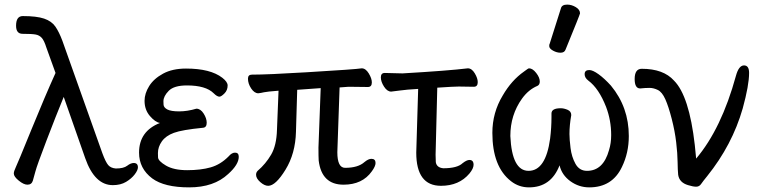

<svg xmlns="http://www.w3.org/2000/svg" viewBox="-20 -790 3309 834"><path d="M470.2 14.2Q391.1 14.2 350.1 -103L256.8 -369.1Q223.1 -287.1 181.6 -178.5Q140.1 -69.8 134 -45.9Q127.9 -22 122.6 -4.9Q117.2 12.2 99.1 12.2Q83 12.2 61.5 -5.4Q40 -22.9 40 -36.1Q40 -45.9 48.1 -62.5Q56.2 -79.1 116.2 -226.6Q176.3 -374 221.2 -473.1L181.2 -584Q171.9 -613.8 161.4 -625.5Q150.9 -637.2 134.5 -640.1Q118.2 -643.1 78.1 -643.1Q49.8 -643.1 49.8 -678.2Q49.8 -720.2 79.1 -720.2Q139.2 -720.2 171.6 -709.2Q204.1 -698.2 220.5 -674.6Q236.8 -650.9 251 -612.8L424.8 -124Q439 -85.9 450 -73Q460.9 -60.1 482.9 -58.1Q517.1 -58.1 532.5 -70.1Q547.9 -82 561 -82Q579.1 -82 579.1 -63Q579.1 -50.8 565.2 -32.5Q551.3 -14.2 527.6 0Q503.9 14.2 470.2 14.2Z M801.8 23.9Q693.8 23.9 641.1 -15.1Q584 -58.1 584 -127Q584 -220.2 674.8 -255.9Q654.8 -258.8 631.3 -285.9Q607.9 -313 607.9 -352.1Q607.9 -383.8 627.9 -416Q647.9 -448.2 688.5 -470.2Q729 -492.2 788.1 -492.2Q894 -492.2 945.8 -452.1Q968.8 -434.1 968.8 -418.9Q968.8 -397.9 954.8 -384Q940.9 -370.1 933.1 -370.1Q922.9 -370.1 908.2 -384.8Q874 -418.9 792 -418.9Q735.8 -418.9 712.9 -395.5Q689.9 -372.1 689.9 -350.1Q689.9 -348.1 690.4 -335.7Q690.9 -323.2 706.5 -314.7Q722.2 -306.2 758.1 -306.2Q793.9 -306.2 833 -317.9Q851.1 -317.9 864.5 -296.9Q877.9 -275.9 877.9 -256.8Q877.9 -235.8 860.8 -234.9Q771 -226.1 735.6 -213.1Q700.2 -200.2 683.1 -176Q666 -151.9 666 -125Q666 -122.1 666.5 -106.4Q667 -90.8 700.9 -70.8Q734.9 -50.8 793 -50.8Q852.1 -50.8 895 -63Q938 -75.2 973.1 -110.8Q986.8 -127 1001 -127Q1017.1 -127 1017.1 -108.9Q1017.1 -75.2 971.2 -34.2Q909.2 23.9 801.8 23.9Z M1145 17.1Q1128.9 17.1 1110.6 1Q1092.3 -15.1 1092.3 -30.8Q1092.3 -41 1099.1 -47.9Q1134.3 -78.1 1157.7 -118.2Q1181.2 -158.2 1183.1 -226.1L1189.9 -396Q1139.2 -392.1 1126.7 -389.2Q1114.3 -386.2 1102.1 -384.8Q1085 -384.8 1071 -405.8Q1057.1 -426.8 1057.1 -448.2Q1057.1 -465.8 1074.2 -465.8Q1143.1 -465.8 1312 -476.1Q1524.9 -488.8 1551.3 -493.2Q1568.4 -493.2 1581.8 -471.2Q1595.2 -449.2 1595.2 -432.1Q1595.2 -412.1 1578.1 -412.1L1494.1 -413.1L1455.1 -410.2L1445.3 -128.9Q1445.3 -61 1479 -61Q1535.2 -61 1563 -85.9Q1580.1 -100.1 1593.3 -100.1Q1611.3 -100.1 1611.3 -82Q1611.3 -67.9 1595.2 -45.9Q1554.2 12.2 1472.2 12.2Q1377 12.2 1364.3 -92.8Q1363.3 -108.9 1363.3 -148.9L1373 -407.2L1271 -399.9Q1268.1 -312 1265.6 -217.5Q1263.2 -123 1220.2 -53Q1177.2 17.1 1145 17.1Z M1895.5 17.1Q1788.1 17.1 1788.1 -127L1796.4 -403.8Q1745.1 -400.9 1718.3 -397Q1691.4 -393.1 1679.2 -392.1Q1662.1 -392.1 1648.2 -413.6Q1634.3 -435.1 1634.3 -454.1Q1634.3 -473.1 1651.4 -473.1L1728.5 -471.2Q1928.2 -482.9 2012.2 -493.2Q2029.3 -493.2 2042.2 -471.7Q2055.2 -450.2 2055.2 -433.1Q2055.2 -413.1 2038.1 -413.1L1973.1 -414.1Q1951.2 -414.1 1879.4 -409.2L1872.1 -118.2L1873 -85.9Q1876.5 -62 1905.3 -59.1Q1966.3 -59.1 1989.3 -81.1Q2007.3 -95.2 2019 -95.2Q2037.1 -95.2 2037.1 -74.2Q2037.1 -58.1 2019 -36.1Q1974.1 17.1 1895.5 17.1Z M2539.6 23.9Q2494.6 23.9 2457.5 -2.9Q2420.4 -29.8 2410.6 -71.8Q2373.5 23.9 2277.8 23.9Q2233.9 23.9 2199.7 -2.9Q2118.7 -65.9 2118.7 -212.9Q2118.7 -300.8 2163.6 -375Q2201.7 -440.9 2255.9 -479Q2274.4 -493.2 2277.8 -493.2Q2293.5 -493.2 2309.1 -473.1Q2324.7 -453.1 2324.7 -436Q2324.7 -421.9 2314.5 -417Q2275.9 -400.9 2247.6 -361.8Q2196.8 -291 2196.8 -199.2Q2203.6 -47.9 2275.9 -47.9Q2350.6 -47.9 2369.6 -188Q2375.5 -235.8 2375.5 -280.8V-296.9Q2375.5 -319.8 2415.5 -319.8Q2429.7 -319.8 2445.6 -313Q2461.4 -306.2 2461.4 -290Q2453.6 -246.1 2453.6 -208Q2453.6 -185.1 2458.3 -147Q2462.9 -108.9 2479.7 -78.4Q2496.6 -47.9 2529.8 -47.9Q2600.6 -47.9 2625.5 -138.2Q2634.8 -168 2634.8 -203.1Q2634.8 -267.1 2612.8 -325.2Q2581.5 -405.8 2535.6 -439.9Q2519.5 -452.1 2519.5 -467.8Q2519.5 -485.8 2539.6 -485.8Q2554.7 -485.8 2580.1 -467.5Q2605.5 -449.2 2633.8 -418Q2711.4 -324.2 2711.4 -199.2Q2711.4 -126 2681.6 -64.9Q2639.6 23.9 2539.6 23.9ZM2414.6 -561Q2398.4 -561 2382.1 -570.1Q2365.7 -579.1 2365.7 -589.8Q2365.7 -598.1 2367.7 -600.1L2416.5 -753.9Q2420.4 -770 2443.8 -770Q2462.9 -770 2481.2 -759Q2499.5 -748 2499.5 -731.9Q2499.5 -728 2436.5 -574.2Q2431.6 -561 2414.6 -561Z M3003.9 21Q2990.7 21 2968.8 14.2Q2930.7 2.9 2925.8 -30.8Q2923.8 -50.8 2923.3 -86.9Q2922.9 -123 2917.2 -171.6Q2911.6 -220.2 2897.7 -274.2Q2883.8 -328.1 2869.9 -359.1Q2856 -390.1 2837.4 -399.2Q2818.8 -408.2 2801.8 -408.2Q2782.7 -408.2 2760.7 -405.8Q2736.8 -405.8 2736.8 -446.8Q2736.8 -491.2 2767.6 -491.2Q2861.8 -491.2 2907.7 -439.9Q2973.6 -374 2998 -160.2L3003.9 -101.1Q3113.8 -231 3176.8 -460.9Q3189 -505.9 3211.9 -505.9Q3233.9 -505.9 3233.9 -473.1Q3233.9 -419.9 3206.1 -318.8Q3160.6 -160.2 3051.8 -24.9Q3033.7 -2.9 3025.6 9Q3017.6 21 3003.9 21Z"/></svg>

Font: LXGW WenKai GB Screen
Style: Regular
Weight: 400
Designer: LXGW / Fontworks Inc.
Foundry: LXGW / Fontworks Inc.
Version: Version 1.321;February 19, 2024;FontCreator 14.0.0.2901 64-b